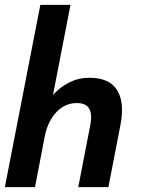

<svg xmlns="http://www.w3.org/2000/svg" viewBox="-23 -770 585 790"><path d="M143 -750H267L195 -379Q224 -412 262.5 -431Q301 -450 344 -450Q413 -450 446 -415.5Q479 -381 479 -317Q479 -290 473 -258L423 0H299L349 -258Q352 -275 352 -288Q352 -346 294 -346Q244 -346 208.5 -308Q173 -270 161 -208L121 0H-3Z"/></svg>

Font: Teachers SemiBold
Style: Italic
Weight: 600
Designer: Alfredo Marco Pradil & Chank Diesel
Version: Version 0.009